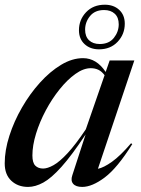

<svg xmlns="http://www.w3.org/2000/svg" viewBox="-20 -762 584 794"><path d="M279 -37 334 -206Q276.5 -119 234.2 -72Q192 -25 159 -7Q126 11 96 11Q54 11 26.8 -14.5Q-0.5 -40 -0.5 -86.5Q-0.5 -140.5 18.8 -200.5Q38 -260.5 70.8 -317.2Q103.5 -374 145.2 -420.2Q187 -466.5 232.8 -494Q278.5 -521.5 323.5 -521.5Q379 -521.5 417 -464.5L433.5 -512H535.5L385 -64Q408.5 -68.5 443 -93Q477.5 -117.5 522 -169.5L527 -166Q465.5 -67.5 413.2 -28.2Q361 11 320 11Q293.5 11 282.5 -2Q271.5 -15 279 -37ZM114 -119Q114 -89 126 -77Q138 -65 158.5 -65Q176.5 -65 201.5 -79Q226.5 -93 259.5 -128.5Q292.5 -164 335 -227.5L412.5 -451Q400.5 -467 386.5 -473.5Q372.5 -480 355.5 -480Q325 -480 291.8 -456.2Q258.5 -432.5 226.8 -393Q195 -353.5 169.5 -305.8Q144 -258 129 -209.2Q114 -160.5 114 -119ZM413.5 -742.5Q450 -742.5 473 -721.2Q496 -700 496 -664Q496 -620.5 466.5 -589.2Q437 -558 389.5 -558Q353 -558 329.8 -579.5Q306.5 -601 306.5 -637Q306.5 -680.5 336 -711.5Q365.5 -742.5 413.5 -742.5ZM392.5 -580Q430.5 -580 450.8 -605.2Q471 -630.5 471 -661.5Q471 -690 454.5 -705.2Q438 -720.5 410.5 -720.5Q372.5 -720.5 352.2 -695.5Q332 -670.5 332 -639.5Q332 -611 348.2 -595.5Q364.5 -580 392.5 -580Z"/></svg>

Font: Newsreader 72pt Medium
Style: Italic
Weight: 500
Italic angle: -17°
Designer: Hugues Gentile
Foundry: Production Type
Version: Version 1.003; ttfautohint (v1.8.3)